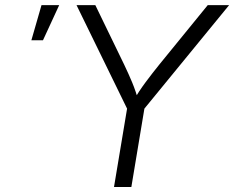

<svg xmlns="http://www.w3.org/2000/svg" viewBox="-20 -748 936 768"><path d="M436 0 488.3 -313.5 286.1 -727.5H361.3L476.6 -489.7Q494.1 -453.1 508.5 -418.7Q522.9 -384.3 536.1 -337.4H508.3Q537.1 -385.3 563 -419.9Q588.9 -454.6 617.2 -489.7L811 -727.5H896.5L557.6 -313.5L505.4 0ZM105.5 -586.9 146 -727.5H216.8L151.9 -586.9Z"/></svg>

Font: Inter Light
Style: Italic
Weight: 300
Italic angle: -9.3988°
Designer: Rasmus Andersson
Foundry: rsms
Version: Version 4.001;git-66647c0bb